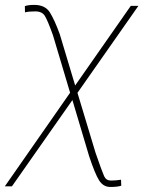

<svg xmlns="http://www.w3.org/2000/svg" viewBox="-42 -552 581 777"><path d="M96.7 -532.2Q140.6 -532.2 159.7 -502Q178.7 -471.7 199.7 -414.1L262.2 -206.1L487.3 -528.3H518.1L271.5 -176.3L344.7 66.4Q371.6 144 379.6 161.4Q387.7 178.7 407.2 178.7Q426.8 178.7 447.8 175.3L448.7 199.7Q432.6 204.6 404.3 204.6Q376 204.6 359.1 178Q342.3 151.4 318.4 79.1L251 -147L6.3 202.1H-22.5L241.7 -176.8L172.4 -409.2Q150.9 -469.2 139.6 -487.5Q128.4 -505.9 101.1 -505.9Q73.7 -505.9 59.1 -502L58.6 -527.3Q72.3 -532.2 96.7 -532.2Z"/></svg>

Font: Roboto-ThinItalic
Style: Italic
Weight: 250
Italic angle: -12°
Designer: Google
Version: Version 1.100141; 2013; ttfautohint (v0.94.14-c901) -l 8 -r 